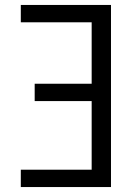

<svg xmlns="http://www.w3.org/2000/svg" viewBox="-20 -755 540 775"><path d="M64 0V-70H350V-347H120V-417H350V-665H64V-735H428V0Z"/></svg>

Font: Iosevka Term SS14
Style: Regular
Weight: 400
Monospace: yes
Designer: Belleve Invis
Foundry: Belleve Invis
Version: Version 24.1.1; ttfautohint (v1.8.4)